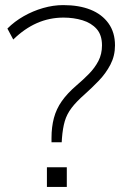

<svg xmlns="http://www.w3.org/2000/svg" viewBox="-20 -733 503 753"><path d="M182 -175V-192Q182 -235 191.5 -270.5Q201 -306 222.5 -336.5Q244 -367 280 -398Q306 -420 329 -443.5Q352 -467 366 -494Q380 -521 380 -555Q380 -596 359 -619.5Q338 -643 303.5 -653.5Q269 -664 229 -664Q174 -664 125 -642.5Q76 -621 32 -578L9 -621Q37 -649 73 -669.5Q109 -690 149 -701.5Q189 -713 228 -713Q290 -713 335 -695Q380 -677 405.5 -641.5Q431 -606 431 -555Q431 -514 413 -479.5Q395 -445 367.5 -416.5Q340 -388 312 -363Q279 -334 260.5 -309.5Q242 -285 234 -257.5Q226 -230 223 -191L222 -175ZM164 0V-77H242V0Z"/></svg>

Font: Nunito Sans 7pt ExtraLight
Style: Regular
Weight: 250
Designer: Vernon Adams
Foundry: Vernon Adams
Version: Version 3.101;gftools[0.9.27]